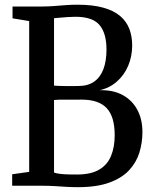

<svg xmlns="http://www.w3.org/2000/svg" viewBox="-20 -770 628 796"><path d="M101 -57.5V-682.5L32 -694V-743H152.5Q179 -743 204.2 -745Q229.5 -747 253.5 -748.8Q277.5 -750.5 300.5 -750.5Q364.5 -750.5 408.2 -738.2Q452 -726 478.2 -703.5Q504.5 -681 516.2 -650.2Q528 -619.5 528 -581.5Q528 -536.5 511.5 -497.5Q495 -458.5 464.5 -431.8Q434 -405 393 -396Q449 -397.5 488.5 -376Q528 -354.5 549.2 -315Q570.5 -275.5 570.5 -222.5Q570.5 -178.5 557.8 -137.2Q545 -96 514.8 -63.8Q484.5 -31.5 432.8 -12.8Q381 6 303 6Q276.5 6 253.2 4.5Q230 3 205.8 1.5Q181.5 0 151 0H30.5V-47.5ZM204 -415Q212.5 -414 226 -413.8Q239.5 -413.5 254.5 -413.2Q269.5 -413 283.2 -413.2Q297 -413.5 305.5 -413.5Q344.5 -413.5 370.2 -431.5Q396 -449.5 408.8 -483.5Q421.5 -517.5 421.5 -564.5Q421.5 -631.5 392.8 -666Q364 -700.5 292.5 -700.5Q277.5 -700.5 259.5 -699.2Q241.5 -698 226.5 -696.5Q211.5 -695 204 -694.5ZM204 -54.5Q213.5 -51 231 -49Q248.5 -47 267.2 -46.8Q286 -46.5 299.5 -46.5Q356.5 -46.5 390.8 -66.5Q425 -86.5 440.2 -123.2Q455.5 -160 455.5 -209.5Q455.5 -286 422.5 -321.5Q389.5 -357 318 -357Q308 -357 292.2 -356.8Q276.5 -356.5 259 -356.8Q241.5 -357 226.8 -356.8Q212 -356.5 204 -355.5Z"/></svg>

Font: Merriweather 24pt SemiCondensed
Style: Regular
Weight: 400
Width: 4
Designer: Eben Sorkin
Foundry: Eben Sorkin
Version: Version 2.100